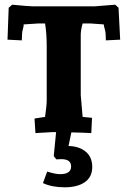

<svg xmlns="http://www.w3.org/2000/svg" viewBox="-20 -563 543 818"><path d="M366 -463H332Q324 -434 324 -414V-158Q324 -153 332 -65L372 -61L369 4Q335 2 284 1L272 59Q317 60 345 83Q373 106 373 148.5Q373 191 341.5 213Q310 235 255.5 235Q201 235 163 217L181 168Q216 179 236 179Q283 179 283 146Q283 115 241 115L220 116L209 102L219 0H200L131 4L127 -58L172 -65Q179 -114 179 -135V-366Q179 -421 172 -463H143Q141 -463 81 -459Q81 -450 77 -437Q73 -424 73 -391L12 -394L17 -530L32 -543Q104 -536 120 -536H383L471 -543L485 -530L492 -394L431 -391Q431 -424 427 -436.5Q423 -449 422 -459Q374 -463 366 -463Z"/></svg>

Font: Andada SC
Style: Bold
Weight: 700
Designer: Carolina Giovagnoli
Foundry: Carolina Giovagnoli
Version: Version 1.003